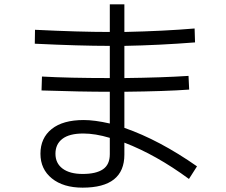

<svg xmlns="http://www.w3.org/2000/svg" viewBox="-20 -824 1040 883"><path d="M849 -1Q698 -112 552 -168V-113Q552 39 360 39Q271 39 218.5 -3.5Q166 -46 166 -117Q166 -189 217.5 -230.5Q269 -272 365 -272Q415 -272 485 -256V-402Q351 -402 171 -408L173 -472Q296 -465 485 -465V-613Q346 -613 140 -623L141 -687Q343 -677 485 -677V-804H552V-677Q735 -681 875 -693L877 -629Q711 -616 552 -613V-465Q726 -467 847 -475L850 -412Q742 -404 552 -402V-236Q713 -180 886 -59ZM485 -190Q418 -210 363 -210Q299 -210 267 -185.5Q235 -161 235 -117Q235 -73 268 -48.5Q301 -24 360 -24Q422 -24 453.5 -45.5Q485 -67 485 -115Z"/></svg>

Font: IBM Plex Sans SC
Style: Regular
Weight: 400
Designer: Mike Abbink; Paul van der Laan; Pieter van Rosmalen; Eunyou Noh; Wujin Sim; Chorong Kim; Dohee Lee; Yejin We; Jinhee Kim
Foundry: Sandoll Inc.
Version: Version 1.000